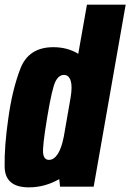

<svg xmlns="http://www.w3.org/2000/svg" viewBox="-22 -805 562 828"><path d="M237 0 233.5 -32.5Q171 3 102.5 3Q-0.5 3 -2 -85.8Q-3.5 -174.5 13.5 -292Q30.5 -418 66.2 -509.8Q102 -601.5 208 -601.5Q269 -601.5 315.5 -573L353 -785H520L382 0ZM253 -215 282.5 -384.5Q290.5 -432.5 283 -456Q275 -482 254 -482Q231.5 -482 217 -453.2Q202.5 -424.5 181.5 -298.5Q160.5 -172.5 164 -144Q167.5 -115.5 189.5 -115.5Q210.5 -115.5 227.5 -141.5Q243 -165.5 253 -215Z"/></svg>

Font: Anybody Condensed ExtraBold
Style: Italic
Weight: 800
Width: 3
Italic angle: -10°
Designer: Tyler Finck
Foundry: Etcetera Type Company
Version: Version 1.010; ttfautohint (v1.8.3) -l 8 -r 50 -G 200 -x 14 